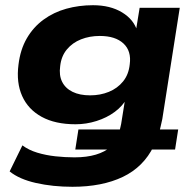

<svg xmlns="http://www.w3.org/2000/svg" viewBox="-20 -526 744 737"><path d="M258 191Q183 191 118.5 176.5Q54 162 17 132L66 32Q90 50 123 60Q156 70 193 74Q230 78 266 78Q313 78 348 67.5Q383 57 406 37L416 48H269L281 -29H448L437 -20Q440 -27 441.5 -34.5Q443 -42 445 -50L461 -150H468Q451 -119 420.5 -96.5Q390 -74 350.5 -61.5Q311 -49 270 -49Q192 -49 140 -77.5Q88 -106 65 -157.5Q42 -209 51 -278Q58 -336 83 -379Q108 -422 147 -450.5Q186 -479 234.5 -492.5Q283 -506 337 -506Q403 -506 448.5 -478.5Q494 -451 507 -406L501 -404L516 -496H670L603 -69Q600 -56 596.5 -40Q593 -24 590 -13L580 -29H664L652 48H550L570 35Q531 115 451.5 153Q372 191 258 191ZM326 -160Q365 -160 398 -173.5Q431 -187 452.5 -213.5Q474 -240 478 -279Q485 -330 454 -359Q423 -388 363 -388Q324 -388 291 -375Q258 -362 236.5 -336Q215 -310 211 -272Q206 -237 218.5 -212Q231 -187 258.5 -173.5Q286 -160 326 -160Z"/></svg>

Font: Nunito Sans 10pt SemiExpanded ExtraBold
Style: Italic
Weight: 800
Width: 6
Italic angle: -9°
Designer: Vernon Adams
Foundry: Vernon Adams
Version: Version 3.101;gftools[0.9.27]